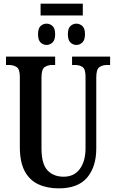

<svg xmlns="http://www.w3.org/2000/svg" viewBox="-20 -1025 638 1055"><path d="M203 -940V-1005H435V-940ZM236 -778Q217 -778 203 -791.5Q189 -805 189 -837Q189 -869 203 -882Q217 -895 236 -895Q254 -895 268.5 -882Q283 -869 283 -837Q283 -805 268.5 -791.5Q254 -778 236 -778ZM400 -778Q381 -778 367 -791.5Q353 -805 353 -837Q353 -869 367 -882Q381 -895 400 -895Q418 -895 432.5 -882Q447 -869 447 -837Q447 -805 432.5 -791.5Q418 -778 400 -778ZM303 10Q239 10 190.5 -12.5Q142 -35 115.5 -85Q89 -135 89 -217V-603Q89 -645 71.5 -656.5Q54 -668 29 -668H13V-714H283V-668H268Q242 -668 225 -656Q208 -644 208 -599V-210Q208 -124 241 -89Q274 -54 330 -54Q387 -54 418.5 -96.5Q450 -139 450 -211V-603Q450 -645 434 -656.5Q418 -668 391 -668H376V-714H585V-668H569Q543 -668 526 -656Q509 -644 509 -599V-209Q509 -109 459 -49.5Q409 10 303 10Z"/></svg>

Font: Noto Serif ExtraCondensed SemiBold
Style: Regular
Weight: 600
Width: 2
Designer: Monotype Design Team
Foundry: Monotype Imaging Inc.
Version: Version 2.015; ttfautohint (v1.8.4.7-5d5b)